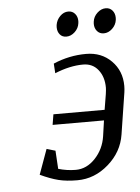

<svg xmlns="http://www.w3.org/2000/svg" viewBox="-44 -554 428 589"><g transform="rotate(-5 170.5 -259.0)"><path d="M57.1 -26.9 85 -104 111.8 -96.2 115.2 -40Q142.1 -32.2 168.9 -32.2Q202.6 -32.2 229 -60.3Q255.4 -88.4 261.2 -127.9L268.1 -175.8H109.9L115.2 -208H272.9L280.8 -255.9Q282.7 -269.5 282.7 -275.4Q282.7 -308.6 265.6 -330.3Q248.5 -352.1 219.2 -352.1Q178.2 -352.1 131.8 -333L129.9 -362.8Q178.7 -383.8 231 -383.8Q278.3 -383.8 308.8 -353Q339.4 -322.3 339.4 -275.9Q339.4 -266.1 337.9 -255.9L317.9 -127.9Q309.6 -74.7 266.8 -37.4Q224.1 0 170.9 0Q137.7 0 113 -6.1Q88.4 -12.2 57.1 -26.9ZM148.4 -473.1Q148.4 -477.5 148.9 -480Q151.4 -495.6 162.6 -506.8Q173.8 -518.1 188 -518.1Q200.7 -518.1 208.5 -509Q216.3 -500 216.3 -486.3Q216.3 -481.9 215.8 -480Q213.9 -464.4 201.9 -453.1Q189.9 -441.9 175.8 -441.9Q163.1 -441.9 155.8 -450.7Q148.4 -459.5 148.4 -473.1ZM262.7 -473.6Q262.7 -478 263.2 -480Q265.1 -495.6 277.1 -506.8Q289.1 -518.1 303.2 -518.1Q315.9 -518.1 323.7 -509Q331.5 -500 331.5 -486.3Q331.5 -481.9 331.1 -480Q329.1 -464.4 317.1 -453.1Q305.2 -441.9 291 -441.9Q278.3 -441.9 270.5 -450.9Q262.7 -460 262.7 -473.6Z"/></g></svg>

Font: Gawaa
Style: Italic
Weight: 400
Designer: T. Christopher White
Version: Version 1.0